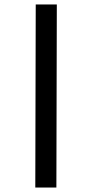

<svg xmlns="http://www.w3.org/2000/svg" viewBox="-20 -720 399 865"><path d="M141 -700H236L234 125H139Z"/></svg>

Font: Epunda Slab Light
Style: Italic
Weight: 300
Italic angle: -12°
Designer: Simon Atzbach
Foundry: typofactur
Version: Version 1.102